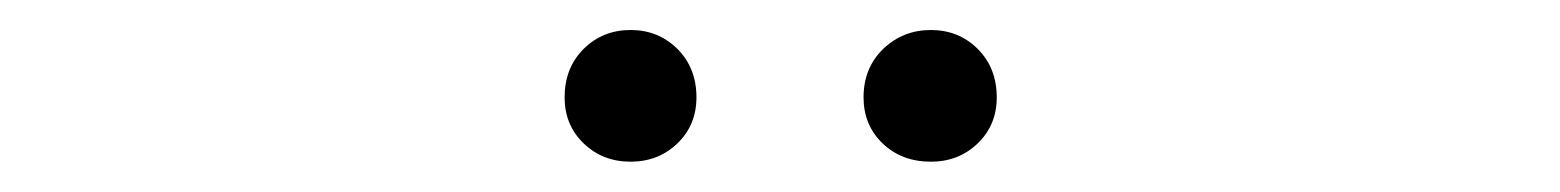

<svg xmlns="http://www.w3.org/2000/svg" viewBox="-20 -768 1040 128"><path d="M356.4 -703.1Q356.4 -722.7 369.1 -735.4Q381.8 -748 400.4 -748Q418.9 -748 431.6 -735.4Q444.3 -722.7 444.3 -703.1Q444.3 -684.6 431.6 -672.4Q418.9 -660.2 400.4 -660.2Q381.8 -660.2 369.1 -672.4Q356.4 -684.6 356.4 -703.1ZM600.6 -660.2Q581.1 -660.2 568.4 -672.4Q555.7 -684.6 555.7 -703.1Q555.7 -722.7 568.8 -735.4Q582 -748 600.6 -748Q619.1 -748 631.8 -735.4Q644.5 -722.7 644.5 -703.1Q644.5 -684.6 631.8 -672.4Q619.1 -660.2 600.6 -660.2Z"/></svg>

Font: GenEi Gothic M Light
Style: Regular
Weight: 300
Designer: o_tamon (Modified); [Source Han Sans]
Ryoko NISHIZUKA  (kana & ideographs); Paul D. Hunt (Latin, Greek & Cyrillic); Wenl
Version: Version 1.1a;Original Version 1.004